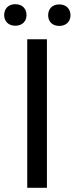

<svg xmlns="http://www.w3.org/2000/svg" viewBox="-41 -899 357 919"><path d="M89.4 -710.9V0H183.6V-710.9ZM-21 -826.7C-21 -798.8 -2.4 -775.9 32.2 -775.9C67.4 -775.9 85.9 -798.8 85.9 -826.7C85.9 -856 67.4 -878.9 32.2 -878.9C-2.4 -878.9 -21 -856 -21 -826.7ZM189.5 -825.7C189.5 -797.9 207.5 -774.9 242.7 -774.9C277.3 -774.9 296.4 -797.9 296.4 -825.7C296.4 -855 277.3 -877.9 242.7 -877.9C207.5 -877.9 189.5 -855 189.5 -825.7Z"/></svg>

Font: Vazirmatn
Style: Regular
Weight: 400
Designer: Saber Rastikerdar
Foundry: Saber Rastikerdar
Version: Version 33.003